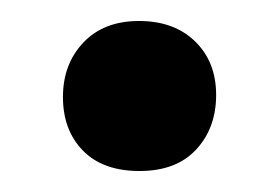

<svg xmlns="http://www.w3.org/2000/svg" viewBox="-20 -148 266 183"><path d="M113 15Q78 15 59 -4.5Q40 -24 40 -55.5Q40 -87 59.5 -107.5Q79 -128 112.5 -128Q146 -128 166 -108.5Q186 -89 186 -57.5Q186 -26 167 -5.5Q148 15 113 15Z"/></svg>

Font: Bree Serif
Style: Regular
Weight: 400
Designer: Veronika Burian, Jos Scaglione
Foundry: TypeTogether
Version: Version 1.002